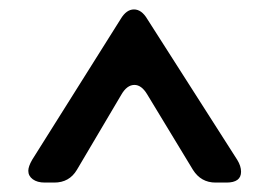

<svg xmlns="http://www.w3.org/2000/svg" viewBox="-20 -743 571 407"><path d="M40 -381Q40 -370 49.5 -363Q59 -356 75 -356H95Q127 -356 143 -383L237 -542Q249 -563 265 -563Q280 -563 292 -543L389 -383Q406 -356 437 -356H460Q491 -356 491 -379Q491 -391 483 -404L292 -703Q280 -723 264 -723Q248 -723 236 -703L48 -404Q40 -390 40 -381Z"/></svg>

Font: WD-XL Lubrifont TC
Style: Regular
Weight: 400
Designer: [WD-XL Lubrifont] Copyright 2020-2022 (c) NightFurySL2001, Skr-ZERO; [ZCOOL QingKe HuangYou] Copyright 2018-2022 (c) The
Version: Version 2.001;hotconv 1.1.1;makeotfexe 2.6.0